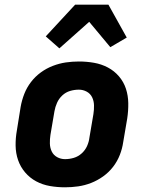

<svg xmlns="http://www.w3.org/2000/svg" viewBox="-20 -790 640 818"><path d="M257 8Q224 8 192.5 2.5Q161 -3 134 -17.5Q107 -32 87 -55.5Q67 -79 57 -108Q47 -137 46.5 -169.5Q46 -202 52 -235L68 -335Q73 -363 83.5 -390Q94 -417 112 -440.5Q130 -464 154 -481.5Q178 -499 205.5 -509.5Q233 -520 260.5 -524Q288 -528 316 -528Q349 -528 380.5 -522.5Q412 -517 439.5 -502.5Q467 -488 487 -464.5Q507 -441 516.5 -412Q526 -383 526.5 -350.5Q527 -318 522 -285L505 -185Q501 -157 490.5 -130Q480 -103 462 -79.5Q444 -56 419.5 -38.5Q395 -21 368 -10.5Q341 0 313 4Q285 8 257 8ZM257 -112Q276 -112 294.5 -117.5Q313 -123 328 -136.5Q343 -150 351 -168Q359 -186 361 -204L378 -304Q381 -323 380.5 -341.5Q380 -360 372.5 -375.5Q365 -391 349.5 -399.5Q334 -408 316 -408Q297 -408 278.5 -402.5Q260 -397 245.5 -383.5Q231 -370 223 -352Q215 -334 212 -316L195 -216Q192 -197 192.5 -178.5Q193 -160 200.5 -144.5Q208 -129 223.5 -120.5Q239 -112 257 -112ZM233 -584 175 -635 300 -770H442L520 -630L450 -589L360 -697Z"/></svg>

Font: Iosevka Heavy Extended Oblique
Style: Regular
Weight: 900
Width: 7
Italic angle: -9°
Monospace: yes
Designer: Belleve Invis
Foundry: Belleve Invis
Version: Version 32.5.0; ttfautohint (v1.8.4)